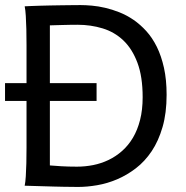

<svg xmlns="http://www.w3.org/2000/svg" viewBox="-20 -738 741 763"><path d="M85.4 -407.7V-558.1Q85.4 -592.3 84.7 -621.8Q84 -651.4 82.5 -674.8Q81.1 -698.2 78.1 -712.9Q88.4 -713.4 104.2 -714.1Q120.1 -714.8 139.4 -715.3Q158.7 -715.8 179.9 -716.3Q201.2 -716.8 222.4 -717Q243.7 -717.3 263.7 -717.5Q283.7 -717.8 300.3 -717.8Q319.8 -717.8 345 -715.6Q370.1 -713.4 397.7 -707Q425.3 -700.7 454.3 -689.2Q483.4 -677.7 510.5 -659.2Q537.6 -640.6 561.5 -614.3Q585.4 -587.9 603.3 -551.8Q621.1 -515.6 631.6 -468.5Q642.1 -421.4 642.1 -361.3Q642.1 -288.6 626 -233.2Q609.9 -177.7 582.8 -137.2Q555.7 -96.7 520 -69.3Q484.4 -42 445.3 -25.4Q406.2 -8.8 366.2 -2Q326.2 4.9 290.5 4.9Q278.8 4.9 263.4 4.6Q248 4.4 231 4.2Q213.9 3.9 195.8 3.4Q177.7 2.9 160.6 2.4Q120.6 1.5 78.1 0Q81.1 -14.6 82.5 -37.6Q84 -60.5 84.7 -89.4Q85.4 -118.2 85.4 -151.9V-336.9H0V-407.7ZM178.2 -407.7H363.8V-336.9H178.2V-80.6Q195.3 -79.1 222.9 -77.4Q250.5 -75.7 285.6 -75.7Q318.4 -75.7 350.3 -82Q382.3 -88.4 411.4 -102.3Q440.4 -116.2 465.3 -138.2Q490.2 -160.2 508.3 -190.7Q526.4 -221.2 536.6 -261.2Q546.9 -301.3 546.9 -351.6Q546.9 -433.6 526.1 -488.8Q505.4 -543.9 470.2 -577.4Q435.1 -610.8 387.9 -625.2Q340.8 -639.6 288.1 -639.6Q275.9 -639.6 260.7 -639.4Q245.6 -639.2 230.2 -638.7Q214.8 -638.2 201.2 -637.9Q187.5 -637.7 178.2 -637.2Z"/></svg>

Font: Andika Viet
Style: Regular
Weight: 400
Designer: Victor Gaultney, Annie Olsen, Julie Remington, Don Collingsworth, Eric Hays, Becca Hirsbrunner
Foundry: SIL International
Version: Version 5.000